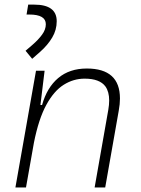

<svg xmlns="http://www.w3.org/2000/svg" viewBox="-20 -831 626 851"><path d="M48.3 0 139.6 -517.6H177.7L159.2 -365.7H166.5Q188 -442.9 238 -485.1Q288.1 -527.3 364.7 -527.3Q511.7 -527.3 511.7 -394.5Q511.7 -370.1 506.3 -340.3L446.3 0H399.4L460 -344.2Q463.9 -366.7 463.9 -385.7Q463.9 -424.3 447.3 -447.8Q421.9 -482.4 355 -482.4Q305.7 -482.4 262.5 -455.3Q219.2 -428.2 185.3 -366.2Q151.4 -304.2 130.4 -198.7L95.2 0ZM122.6 -570.3 93.3 -606 125 -633.3Q148.9 -653.8 166 -676.8Q183.1 -699.7 183.1 -723.6Q183.1 -766.6 109.9 -766.6H97.7L105 -810.5H131.8Q231.4 -810.5 231.4 -736.8Q231.4 -698.2 211.4 -664.6Q191.4 -630.9 157.7 -601.1Z"/></svg>

Font: CaskaydiaCove NF ExtraLight
Style: Italic
Weight: 200
Italic angle: -10°
Designer: Aaron Bell
Foundry: Saja Typeworks
Version: Version 2111.001; VTT 6.35;Nerd Fonts 3.2.1